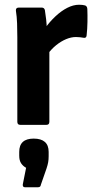

<svg xmlns="http://www.w3.org/2000/svg" viewBox="-20 -526 400 809"><path d="M65 0Q53 0 53 -13V-369Q53 -399 52 -427.5Q51 -456 47 -481Q46 -494 59 -494H156Q166 -494 169 -484Q172 -466 174.5 -444Q177 -422 177 -403L188 -349V-13Q188 0 176 0ZM178 -294 170 -407Q189 -434 213.5 -457Q238 -480 263.5 -493Q289 -506 313 -506Q329 -506 339 -503Q348 -499 348 -487Q349 -463 348.5 -433.5Q348 -404 345 -377Q344 -364 331 -367Q326 -368 317.5 -369Q309 -370 300 -370Q280 -370 258.5 -361Q237 -352 216.5 -335.5Q196 -319 178 -294ZM85 263Q75 263 76 251L90 181Q77 174 69 162Q61 150 61 130V114Q61 58 122 58Q153 58 169 72Q185 86 185 114V132Q185 146 183 157.5Q181 169 176 184L152 253Q151 263 140 263Z"/></svg>

Font: Sofia Sans Semi Condensed ExtraBold
Style: Regular
Weight: 800
Designer: Botio Nikoltchev, Ani Petrova
Foundry: lettersoup
Version: Version 4.100